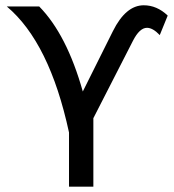

<svg xmlns="http://www.w3.org/2000/svg" viewBox="-20 -700 654 720"><path d="M330.1 0H238.8V-203.1Q166 -541 5.4 -675.8H127Q230.5 -570.3 290.5 -356.9L403.3 -583Q451.7 -680.2 519 -680.2Q568.4 -680.2 608.9 -641.6L579.1 -568.4Q553.2 -595.7 531.2 -595.7Q503.4 -595.7 478.5 -546.9L330.1 -256.8Z"/></svg>

Font: Cadman
Style: Regular
Weight: 400
Designer: Paul James MIller
Foundry: High-Logic / Made with FontCreator
Version: Version 2.114;March 28, 2021;FontCreator 13.0.0.2683 64-bit